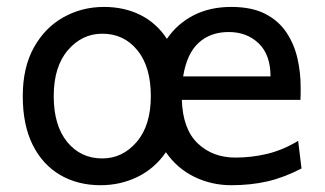

<svg xmlns="http://www.w3.org/2000/svg" viewBox="-20 -528 948 560"><path d="M859.4 -36.6Q807.6 -9.8 759.3 1.2Q710.9 12.2 654.3 12.2Q597.2 12.2 546.9 -12.2Q496.6 -36.6 463.9 -84Q431.2 -36.6 381.3 -12.2Q331.5 12.2 273.4 12.2Q206.5 12.2 155.3 -17.8Q104 -47.9 75.2 -105.7Q46.4 -163.6 46.4 -247.6Q46.4 -331.5 78.9 -389.6Q111.3 -447.8 165.3 -477.8Q219.2 -507.8 283.2 -507.8Q342.8 -507.8 389.9 -484.1Q437 -460.4 466.8 -414.6Q497.1 -459 544.7 -483.4Q592.3 -507.8 654.3 -507.8Q714.8 -507.8 754.2 -487.3Q793.5 -466.8 815.9 -432.6Q838.4 -398.4 847.7 -357.2Q856.9 -315.9 856.9 -274.9Q856.9 -268.6 856.9 -256.1Q856.9 -243.7 856.4 -236.8H510.3Q513.2 -151.4 556.6 -109.9Q600.1 -68.4 666.5 -68.4Q713.9 -68.4 759.5 -79.3Q805.2 -90.3 849.6 -117.2ZM136.7 -247.6Q136.7 -162.1 176 -114Q215.3 -65.9 278.3 -65.9Q337.4 -65.9 378.7 -114Q419.9 -162.1 419.9 -247.6Q419.9 -333.5 380.6 -381.6Q341.3 -429.7 278.3 -429.7Q219.2 -429.7 178 -381.6Q136.7 -333.5 136.7 -247.6ZM514.2 -305.2H769Q769 -368.2 734.6 -401.4Q700.2 -434.6 647 -434.6Q593.8 -434.6 559.3 -403.1Q524.9 -371.6 514.2 -305.2Z"/></svg>

Font: Andika LitF DSA DSG
Style: Regular
Weight: 400
Designer: Victor Gaultney, Annie Olsen, Julie Remington, Don Collingsworth, Eric Hays, Becca Hirsbrunner
Foundry: SIL International
Version: Version 6.200 ; LitF DSA DSG; ttfautohint (v1.8.3.10-c5d8)